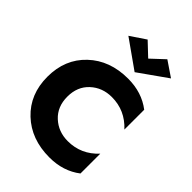

<svg xmlns="http://www.w3.org/2000/svg" viewBox="-281 -1117 1261 1261"><g transform="rotate(45 350.0 -486.0)"><path d="M428 -145Q551 -145 637 -238V-54Q546 16 418 16Q249 16 141.5 -85.5Q34 -187 34 -350Q34 -513 141.5 -614.5Q249 -716 418 -716Q546 -716 637 -646V-462Q551 -555 428 -555Q340 -555 279.5 -499Q219 -443 219 -350Q219 -257 279.5 -201Q340 -145 428 -145ZM418 -902 510 -988 616 -916 418 -776 220 -916 327 -988Z"/></g></svg>

Font: renner_700bold
Style: Bold
Weight: 700
Version: Version 003.000 ; ttfautohint (v0.97) -l 8 -r 50 -G 200 -x 1